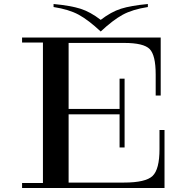

<svg xmlns="http://www.w3.org/2000/svg" viewBox="-20 -937 970 957"><path d="M322 0H194V-750H322ZM266 0H90V-25H266ZM90 -725V-750H266V-725ZM590 -394V-367H289V-394ZM781 -461H756V-566Q756 -662 726 -692.5Q696 -723 599 -723H298V-750H781ZM800 -289V0H298V-27H598Q706 -27 740.5 -60Q775 -93 775 -194V-289ZM576 -202V-545H601V-202ZM482 -780V-838Q430 -878 381 -893.5Q332 -909 247 -917V-902Q324 -890 372.5 -863.5Q421 -837 482 -780ZM482 -780Q543 -837 591.5 -863.5Q640 -890 717 -902V-917Q632 -909 583 -893.5Q534 -878 482 -838Z"/></svg>

Font: Solide Mirage
Style: Mono
Weight: 400
Width: 6
Designer: Jérémy Landes
Foundry: Velvetyne Type Foundry
Version: Version 1.1